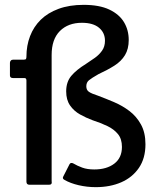

<svg xmlns="http://www.w3.org/2000/svg" viewBox="-20 -762 661 792"><path d="M325 -742Q390 -742 431 -722.5Q472 -703 491.5 -670.5Q511 -638 511 -597Q511 -560 495.5 -534.5Q480 -509 451.5 -491Q423 -473 386 -456Q358 -440 347 -431Q336 -422 336 -406Q336 -391 346.5 -383.5Q357 -376 385 -367Q417 -355 451 -340.5Q485 -326 514 -304Q543 -282 561.5 -248.5Q580 -215 580 -167Q580 -109 553 -69.5Q526 -30 480 -10Q434 10 375 10Q339 10 304.5 2Q270 -6 246 -20Q236 -25 241 -34L267 -85Q272 -93 282 -88Q299 -78 319.5 -70.5Q340 -63 369 -63Q420 -63 451.5 -87Q483 -111 483 -156Q483 -189 466.5 -209Q450 -229 423 -242Q396 -255 362 -266Q335 -276 310 -290Q285 -304 269 -327Q253 -350 253 -385Q253 -424 274 -449Q295 -474 334 -498Q354 -511 371.5 -523.5Q389 -536 401 -553Q413 -570 413 -594Q413 -627 388.5 -647.5Q364 -668 318 -668Q261 -668 227 -634Q193 -600 193 -535V-15Q196 0 183 0H101Q89 0 89 -13V-430Q89 -440 81 -440H34Q21 -440 21 -451V-503Q21 -508 24.5 -512Q28 -516 35 -516H79Q86 -516 87.5 -519.5Q89 -523 89 -528Q89 -574 104 -613Q119 -652 148 -680.5Q177 -709 221.5 -725.5Q266 -742 325 -742Z"/></svg>

Font: Libre Franklin Thin Medium
Style: Regular
Weight: 500
Version: Version 3.000